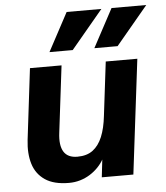

<svg xmlns="http://www.w3.org/2000/svg" viewBox="-53 -789 734 848"><g transform="rotate(-5 313.5 -364.5)"><path d="M567 -508 505 0H365L374 -78Q364 -60 348 -43.5Q332 -27 312 -14.5Q292 -2 268.5 5Q245 12 219 12Q152 12 113 -14.5Q74 -41 60 -87Q46 -133 53 -193L91 -508H231L195 -212Q188 -157 205.5 -128.5Q223 -100 266 -100Q308 -100 334.5 -120Q361 -140 376.5 -177.5Q392 -215 398 -269L427 -508ZM286 -571H183L274 -741H428ZM485 -571H382L473 -741H627Z"/></g></svg>

Font: Inclusive Sans
Style: Bold Italic
Weight: 700
Italic angle: -7°
Designer: Olivia King
Foundry: Olivia King
Version: Version 2.004